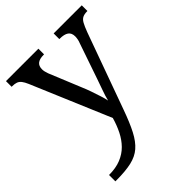

<svg xmlns="http://www.w3.org/2000/svg" viewBox="-220 -650 1005 1005"><g transform="rotate(-45 282.5 -148.0)"><path d="M38 193Q89 193 126 178Q163 163 189 136.5Q215 110 233 74Q251 38 263 -4L78 -441Q69 -462 60 -473.5Q51 -485 39 -489.5Q27 -494 7 -494H4V-536H244V-494H241Q211 -494 196 -482.5Q181 -471 181 -446Q181 -438 183 -429Q185 -420 189 -409L262 -231Q272 -208 281.5 -180.5Q291 -153 299 -128Q307 -103 310 -86Q317 -115 328.5 -146Q340 -177 350 -207L417 -402Q422 -414 424 -425.5Q426 -437 426 -445Q426 -471 409.5 -482.5Q393 -494 360 -494H357V-536H565V-494H562Q543 -494 530 -488Q517 -482 507.5 -465Q498 -448 486 -416L334 4Q308 77 284 123Q260 169 230.5 194.5Q201 220 157 230Q113 240 47 240H38Z"/></g></svg>

Font: Noto Serif Tibetan
Style: Regular
Weight: 400
Designer: Monotype Design Team
Foundry: Monotype Imaging Inc.
Version: Version 2.103